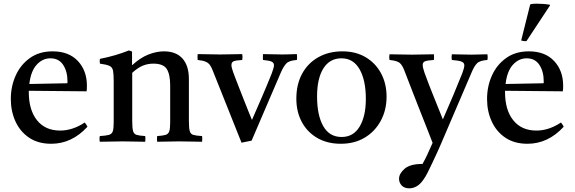

<svg xmlns="http://www.w3.org/2000/svg" viewBox="-20 -772 3134 1047"><path d="M259 12Q188 12 139 -21Q90 -54 64.5 -109.5Q39 -165 39 -232Q39 -301 65.5 -360Q92 -419 143 -455.5Q194 -492 267 -492Q355 -492 404.5 -439.5Q454 -387 454 -304Q454 -294 453.5 -286.5Q453 -279 452 -274L137 -277Q137 -273 137 -270Q137 -172 182 -116Q227 -60 308 -60Q376 -60 442 -104Q452 -92 457 -81Q372 12 259 12ZM140 -314 347 -318Q348 -320 348 -323.5Q348 -327 348 -328Q348 -382 324.5 -418Q301 -454 255 -454Q212 -454 180 -419Q148 -384 140 -314Z M837 1Q835 -15 837 -30Q868 -32 883 -36.5Q898 -41 903 -56Q908 -71 908 -104V-306Q908 -366 889.5 -395.5Q871 -425 816 -425Q787 -425 760 -414.5Q733 -404 701 -375V-114Q701 -75 705.5 -58Q710 -41 725 -36.5Q740 -32 772 -30Q774 -15 772 1Q744 1 713.5 0Q683 -1 648 -1Q616 -1 585 0Q554 1 524 1Q521 -15 524 -30Q558 -32 574 -36.5Q590 -41 595 -56Q600 -71 600 -104V-328Q600 -367 596.5 -386Q593 -405 577.5 -412.5Q562 -420 525 -425Q522 -439 525 -451Q611 -468 683 -497L700 -491V-416Q746 -458 790 -475Q834 -492 874 -492Q940 -492 975 -453Q1010 -414 1010 -341V-114Q1010 -75 1014.5 -58Q1019 -41 1034 -36.5Q1049 -32 1082 -30Q1084 -15 1082 1Q1052 1 1023.5 0Q995 -1 957 -1Q920 -1 892.5 0Q865 1 837 1Z M1352 -5 1297 6 1141 -385Q1133 -407 1124 -418.5Q1115 -430 1100.5 -436Q1086 -442 1058 -445Q1056 -459 1058 -477Q1087 -477 1118.5 -476Q1150 -475 1181 -475Q1210 -475 1244 -476Q1278 -477 1301 -477Q1304 -461 1301 -445Q1267 -443 1254.5 -438Q1242 -433 1242 -417Q1242 -409 1245.5 -397Q1249 -385 1252 -377Q1255 -369 1264 -345Q1273 -321 1285.5 -289.5Q1298 -258 1311 -224.5Q1324 -191 1335.5 -163Q1347 -135 1354 -118Q1375 -166 1404.5 -234Q1434 -302 1462 -372Q1467 -386 1470.5 -397.5Q1474 -409 1474 -416Q1474 -430 1461 -436Q1448 -442 1414 -445Q1413 -461 1414 -477Q1440 -477 1463.5 -476Q1487 -475 1520 -475Q1535 -475 1548.5 -475.5Q1562 -476 1599 -477Q1601 -460 1599 -445Q1557 -442 1542 -426.5Q1527 -411 1513 -380Z M1838 12Q1765 12 1710.5 -19.5Q1656 -51 1626 -106.5Q1596 -162 1596 -234Q1596 -312 1627.5 -370Q1659 -428 1716 -460Q1773 -492 1847 -492Q1920 -492 1974 -460Q2028 -428 2058 -372Q2088 -316 2088 -245Q2088 -172 2056.5 -113.5Q2025 -55 1969 -21.5Q1913 12 1838 12ZM1709 -246Q1709 -144 1742.5 -84.5Q1776 -25 1843 -25Q1907 -25 1941 -81.5Q1975 -138 1975 -233Q1975 -334 1941 -394Q1907 -454 1842 -454Q1778 -454 1743.5 -399Q1709 -344 1709 -246Z M2212 255Q2185 255 2170.5 239.5Q2156 224 2156 203Q2156 175 2186 148.5Q2216 122 2284 122Q2297 99 2309.5 72.5Q2322 46 2339 7Q2328 -21 2311 -65Q2294 -109 2272.5 -162.5Q2251 -216 2229 -273.5Q2207 -331 2186 -385Q2174 -417 2159.5 -429Q2145 -441 2104 -445Q2101 -459 2104 -476Q2133 -476 2163 -475Q2193 -474 2225 -474Q2254 -474 2288 -475Q2322 -476 2346 -476Q2348 -461 2346 -445Q2312 -443 2298.5 -438Q2285 -433 2285 -418Q2285 -404 2295 -375Q2321 -304 2345.5 -244Q2370 -184 2395 -121Q2427 -194 2451.5 -252Q2476 -310 2501 -373Q2512 -402 2512 -416Q2512 -430 2497 -436Q2482 -442 2444 -445Q2441 -461 2444 -476Q2469 -476 2495.5 -475Q2522 -474 2552 -474Q2572 -474 2595.5 -475Q2619 -476 2638 -476Q2641 -461 2638 -445Q2596 -442 2581 -426.5Q2566 -411 2553 -380L2382 19Q2377 31 2364 59.5Q2351 88 2336.5 118.5Q2322 149 2312 169Q2287 218 2263 236.5Q2239 255 2212 255Z M2856 12Q2785 12 2736 -21Q2687 -54 2661.5 -109.5Q2636 -165 2636 -232Q2636 -301 2662.5 -360Q2689 -419 2740 -455.5Q2791 -492 2864 -492Q2952 -492 3001.5 -439.5Q3051 -387 3051 -304Q3051 -294 3050.5 -286.5Q3050 -279 3049 -274L2734 -277Q2734 -273 2734 -270Q2734 -172 2779 -116Q2824 -60 2905 -60Q2973 -60 3039 -104Q3049 -92 3054 -81Q2969 12 2856 12ZM2737 -314 2944 -318Q2945 -320 2945 -323.5Q2945 -327 2945 -328Q2945 -382 2921.5 -418Q2898 -454 2852 -454Q2809 -454 2777 -419Q2745 -384 2737 -314ZM2979 -746V-742L2851 -548Q2846 -547 2837 -548Q2828 -549 2822 -551L2871 -747Q2876 -752 2905 -752Q2945 -752 2979 -746Z"/></svg>

Font: Tiro Bangla
Style: Regular
Weight: 400
Designer: Bangla: John Hudson & Fiona Ross. Latin: John Hudson.
Foundry: Tiro Typeworks Ltd.
Version: Version 1.60